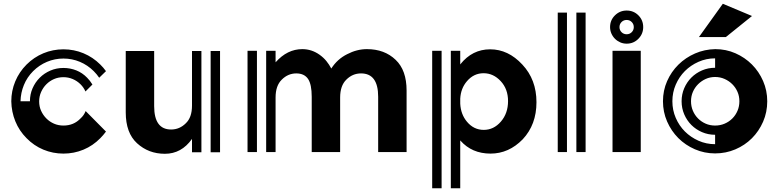

<svg xmlns="http://www.w3.org/2000/svg" viewBox="-20 -808 4143 1020"><path d="M543 -109Q528 -89 513 -74Q474 -34 423.5 -13Q373 8 317 8Q261 8 210.5 -13Q160 -34 121 -74Q82 -113 61.5 -163.5Q41 -214 40 -270Q40 -325 61 -375.5Q82 -426 121 -465Q160 -504 210.5 -525Q261 -546 317 -546Q373 -546 423.5 -525Q474 -504 513 -465Q521 -457 528.5 -448.5Q536 -440 543 -430L507 -395Q495 -413 478 -430Q446 -462 404.5 -479.5Q363 -497 317 -497Q271 -497 229.5 -479.5Q188 -462 156 -430Q124 -398 107 -356.5Q90 -315 89 -270H139Q139 -307 153 -339Q167 -371 191 -395Q215 -419 247.5 -433Q280 -447 317 -447Q353 -447 385.5 -434Q418 -421 443 -395Q458 -380 471 -359L434 -322Q425 -343 408 -360Q390 -378 366.5 -388Q343 -398 317 -398Q290 -398 267 -388Q244 -378 226.5 -360.5Q209 -343 198.5 -319.5Q188 -296 188 -269Q188 -242 198.5 -219Q209 -196 226.5 -178.5Q244 -161 267 -151Q290 -141 317 -141Q372 -141 408 -179Q426 -195 435 -218Z M1149 -537V1H1099V-537ZM1050 -537V1H1000V-70Q944 9 856 9Q769 9 708 -47Q648 -102 648 -211V-537H799V-244Q799 -120 889 -120Q934 -120 967 -153Q1000 -184 1000 -247V-537Z M2082 -490Q2140 -435 2140 -327V0H1989V-294Q1989 -418 1898 -418Q1853 -418 1820 -385Q1787 -353 1787 -290V0H1636V-294Q1636 -359 1617 -388Q1597 -418 1554 -418Q1510 -418 1477 -385Q1444 -353 1444 -290V0H1394V-538H1444V-477Q1506 -547 1586 -547Q1636 -547 1678 -517Q1699 -502 1714 -483.5Q1729 -465 1740 -444Q1772 -494 1824 -520Q1876 -547 1929 -547Q2023 -547 2082 -490ZM1295 -538H1345V0H1295Z M2755 -465Q2830 -385 2830 -265Q2830 -146 2757 -68Q2683 8 2586 8Q2487 8 2426 -61L2425 -62V192H2375V-538H2425V-465L2426 -467Q2489 -546 2584 -546Q2680 -546 2755 -465ZM2641 -162Q2679 -206 2679 -271Q2679 -335 2640 -377Q2601 -419 2549 -419Q2497 -419 2461 -377Q2428 -339 2425 -284V-257Q2428 -200 2461 -161Q2497 -118 2550 -118Q2603 -118 2641 -162ZM2276 -538H2326V192H2276Z M3042 -741H3091V0H3042ZM2943 0V-741H2992V0Z M3234 -538H3384V0H3234ZM3309 -576Q3291 -576 3275 -583Q3259 -590 3247 -602Q3235 -614 3228 -630Q3221 -646 3221 -664Q3221 -701 3247 -726.5Q3273 -752 3309 -752Q3346 -752 3371.5 -726.5Q3397 -701 3397 -664Q3397 -628 3371.5 -602Q3346 -576 3309 -576ZM3309 -702Q3293 -702 3282 -691Q3271 -680 3271 -664Q3271 -648 3282 -637Q3293 -626 3309 -626Q3325 -626 3336 -637Q3347 -648 3347 -664Q3347 -680 3336 -691Q3325 -702 3309 -702Z M3836 -611H3693L3820 -788L3975 -723ZM4056 -270Q4056 -327 4034 -377.5Q4012 -428 3974.5 -465.5Q3937 -503 3887 -525Q3837 -547 3780 -547Q3723 -546 3672.5 -524Q3622 -502 3584 -464.5Q3546 -427 3524 -377Q3502 -327 3502 -270Q3502 -213 3524 -162.5Q3546 -112 3583.5 -74.5Q3621 -37 3671.5 -15Q3722 7 3779 7Q3836 7 3886.5 -14.5Q3937 -36 3974.5 -73.5Q4012 -111 4034 -161.5Q4056 -212 4056 -270ZM3552 -270Q3552 -317 3570 -358.5Q3588 -400 3618.5 -430.5Q3649 -461 3690.5 -479.5Q3732 -498 3779 -498V-448Q3742 -448 3709.5 -434Q3677 -420 3653 -396Q3629 -372 3615 -339.5Q3601 -307 3601 -270Q3601 -233 3615 -200.5Q3629 -168 3653 -144Q3677 -120 3709.5 -106Q3742 -92 3779 -92V-42Q3732 -42 3690.5 -60.5Q3649 -79 3618.5 -109.5Q3588 -140 3570 -181.5Q3552 -223 3552 -270ZM3779 -141Q3752 -141 3729 -151Q3706 -161 3688.5 -178.5Q3671 -196 3661 -219.5Q3651 -243 3651 -270Q3651 -297 3661 -320Q3671 -343 3688.5 -360.5Q3706 -378 3729 -388.5Q3752 -399 3779 -399Q3806 -399 3829.5 -388.5Q3853 -378 3870.5 -360.5Q3888 -343 3898 -320Q3908 -297 3908 -270Q3908 -243 3898 -219.5Q3888 -196 3870.5 -178.5Q3853 -161 3829.5 -151Q3806 -141 3779 -141Z"/></svg>

Font: Balans
Style: Regular
Weight: 400
Designer: Thomas Breure
Foundry: Thomas Breure
Version: Version 2.001